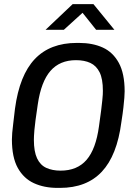

<svg xmlns="http://www.w3.org/2000/svg" viewBox="-20 -905 640 935"><path d="M260 10Q195 10 145 -13Q95 -36 66.5 -87.5Q38 -139 38 -226Q38 -240 39.5 -258Q41 -276 44.5 -304Q48 -332 53 -376Q75 -539 149.5 -617.5Q224 -696 354 -696H365Q431 -696 480.5 -673.5Q530 -651 558.5 -599Q587 -547 587 -460Q587 -447 585.5 -428.5Q584 -410 581 -382Q578 -354 571 -310Q550 -148 476 -69Q402 10 272 10ZM275 -74Q356 -74 401.5 -126.5Q447 -179 462 -290Q469 -337 472.5 -367Q476 -397 478 -415Q480 -433 480.5 -444Q481 -455 481 -463Q481 -521 465 -553Q449 -585 420 -598.5Q391 -612 350 -612Q271 -612 225.5 -559.5Q180 -507 164 -397Q157 -350 153 -320Q149 -290 147.5 -271.5Q146 -253 145.5 -242.5Q145 -232 145 -224Q145 -167 160.5 -134Q176 -101 205.5 -87.5Q235 -74 275 -74ZM202 -760 334 -885H435L537 -760H448L369 -859H400L291 -760Z"/></svg>

Font: Chivo Mono
Style: Italic
Weight: 400
Italic angle: -8.05°
Monospace: yes
Version: Version 1.008